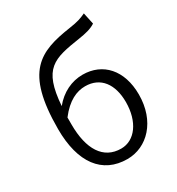

<svg xmlns="http://www.w3.org/2000/svg" viewBox="-194 -937 991 1073"><g transform="rotate(-30 302.0 -400.5)"><path d="M314 13C442 13 549 -96 549 -268C549 -425 461 -521 331 -521C261 -521 193 -489 143 -427C160 -662 240 -678 416 -705C461 -712 496 -720 525 -739L509 -814C476 -799 459 -792 399 -783C192 -752 61 -698 61 -326C61 -108 153 13 314 13ZM139 -356C198 -433 257 -458 311 -458C411 -458 465 -382 465 -268C465 -141 401 -55 313 -55C198 -55 139 -151 139 -311Z"/></g></svg>

Font: Noto Sans CJK HK DemiLight
Style: Regular
Weight: 350
Designer: Ryoko NISHIZUKA 西塚涼子 (kana, bopomofo & ideographs); Paul D. Hunt (Latin, Greek & Cyrillic); Sandoll Communications 산돌커뮤니
Foundry: Adobe
Version: Version 2.004;hotconv 1.0.118;makeotfexe 2.5.65603